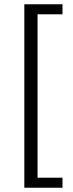

<svg xmlns="http://www.w3.org/2000/svg" viewBox="-20 -728 343 900"><path d="M94 -708H273V-661H156V105H273V152H94Z"/></svg>

Font: Myanmar Sanpya
Style: Regular
Weight: 400
Designer: Danh Hong
Foundry: Google Inc.
Version: Version 2.00 November 22, 2015